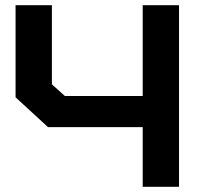

<svg xmlns="http://www.w3.org/2000/svg" viewBox="-20 -720 795 740"><path d="M40 -345V-700H180V-395L230 -350H530V-700H670V0H530V-230H165Z"/></svg>

Font: Squares Bold
Style: Regular
Weight: 400
Designer: Typetype
Foundry: Typetype
Version: Version 001.000